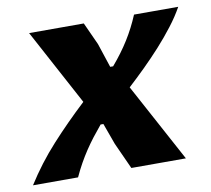

<svg xmlns="http://www.w3.org/2000/svg" viewBox="-82 -589 725 660"><g transform="rotate(-10 281.0 -259.0)"><path d="M-18.1 0Q26.4 -70.3 82 -131.3Q137.7 -192.4 202.1 -252.4L59.6 -517.6H250.5L286.1 -439.5L314 -355H324.2Q358.4 -395 382.8 -434.1Q407.2 -473.1 425.8 -517.6H580.1Q562.5 -485.8 537.8 -453.9Q513.2 -421.9 484.9 -390.6Q456.5 -359.4 426.5 -329.8Q396.5 -300.3 367.7 -273.9L515.6 0H325.2L283.7 -91.3L256.8 -165.5H247.1Q230 -145 215.3 -126Q200.7 -106.9 187.7 -87.4Q174.8 -67.9 162.8 -46.6Q150.9 -25.4 139.2 0Z"/></g></svg>

Font: Proza Libre
Style: Bold Italic
Weight: 700
Designer: Jasper de Waard
Foundry: Jasper de Waard
Version: Version 1.000; ttfautohint (v1.4.1.8-43bc)